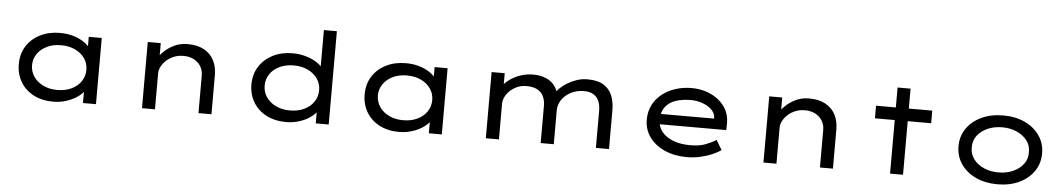

<svg xmlns="http://www.w3.org/2000/svg" viewBox="-38 -1123 8409 1517"><g transform="rotate(5 4166.0 -365.0)"><path d="M400 10Q311 10 244 -25Q177 -60 140.5 -122Q104 -184 104 -263Q104 -343 142.5 -404.5Q181 -466 250 -501Q319 -536 407 -536Q462 -536 508.5 -523Q555 -510 590 -488Q625 -466 644.5 -440.5Q664 -415 665 -389H636V-525H739V0H636V-141L657 -136Q656 -112 634.5 -86.5Q613 -61 577.5 -39Q542 -17 496 -3.5Q450 10 400 10ZM424 -85Q488 -85 537 -108.5Q586 -132 613 -172.5Q640 -213 640 -263Q640 -313 613 -353Q586 -393 537 -416.5Q488 -440 424 -440Q361 -440 312.5 -416.5Q264 -393 236.5 -353Q209 -313 209 -263Q209 -213 236.5 -172.5Q264 -132 312.5 -108.5Q361 -85 424 -85Z M1104 0V-525H1207V-385L1173 -381Q1194 -418 1229 -453.5Q1264 -489 1312.5 -512.5Q1361 -536 1419 -536Q1498 -536 1550.5 -507Q1603 -478 1629 -427Q1655 -376 1655 -312V0H1552V-297Q1552 -341 1531 -373.5Q1510 -406 1474 -423.5Q1438 -441 1393 -440Q1353 -440 1319 -426Q1285 -412 1260 -389Q1235 -366 1221 -339Q1207 -312 1207 -286V0H1156Q1133 0 1120 0Q1107 0 1104 0Z M2249 10Q2158 10 2090.5 -25Q2023 -60 1986 -122Q1949 -184 1949 -263Q1949 -343 1988 -404.5Q2027 -466 2095.5 -501Q2164 -536 2253 -536Q2307 -536 2354.5 -522.5Q2402 -509 2437.5 -487.5Q2473 -466 2492.5 -440.5Q2512 -415 2512 -391L2482 -389V-740H2585V0H2482V-141L2502 -135Q2502 -111 2481 -86Q2460 -61 2425 -39Q2390 -17 2344 -3.5Q2298 10 2249 10ZM2270 -84Q2334 -84 2382.5 -107.5Q2431 -131 2458.5 -171.5Q2486 -212 2486 -263Q2486 -314 2458.5 -354Q2431 -394 2382.5 -417.5Q2334 -441 2270 -441Q2207 -441 2158 -418Q2109 -395 2081.5 -354.5Q2054 -314 2054 -263Q2054 -212 2081.5 -171.5Q2109 -131 2158 -107.5Q2207 -84 2270 -84Z M3143 10Q3054 10 2987 -25Q2920 -60 2883.5 -122Q2847 -184 2847 -263Q2847 -343 2885.5 -404.5Q2924 -466 2993 -501Q3062 -536 3150 -536Q3205 -536 3251.5 -523Q3298 -510 3333 -488Q3368 -466 3387.5 -440.5Q3407 -415 3408 -389H3379V-525H3482V0H3379V-141L3400 -136Q3399 -112 3377.5 -86.5Q3356 -61 3320.5 -39Q3285 -17 3239 -3.5Q3193 10 3143 10ZM3167 -85Q3231 -85 3280 -108.5Q3329 -132 3356 -172.5Q3383 -213 3383 -263Q3383 -313 3356 -353Q3329 -393 3280 -416.5Q3231 -440 3167 -440Q3104 -440 3055.5 -416.5Q3007 -393 2979.5 -353Q2952 -313 2952 -263Q2952 -213 2979.5 -172.5Q3007 -132 3055.5 -108.5Q3104 -85 3167 -85Z M3831 0V-525H3935V-381L3900 -385Q3909 -408 3931 -434Q3953 -460 3987 -482.5Q4021 -505 4065.5 -519.5Q4110 -534 4162 -534Q4215 -534 4259 -516.5Q4303 -499 4330.5 -464Q4358 -429 4363 -375L4331 -382L4338 -399Q4351 -418 4374.5 -441.5Q4398 -465 4431.5 -485.5Q4465 -506 4505.5 -520Q4546 -534 4591 -534Q4672 -534 4719.5 -504.5Q4767 -475 4787.5 -423.5Q4808 -372 4808 -307V0H4704V-293Q4704 -337 4690.5 -370Q4677 -403 4647.5 -421Q4618 -439 4571 -439Q4529 -439 4492.5 -425.5Q4456 -412 4428 -388Q4400 -364 4385 -333Q4370 -302 4370 -266V0H4266V-295Q4266 -338 4250.5 -370.5Q4235 -403 4201.5 -421Q4168 -439 4115 -439Q4076 -439 4043 -424.5Q4010 -410 3985.5 -387Q3961 -364 3948 -336.5Q3935 -309 3935 -284V0Z M5426 10Q5327 10 5249.5 -24.5Q5172 -59 5128.5 -119.5Q5085 -180 5085 -257Q5085 -322 5111 -373.5Q5137 -425 5183 -461.5Q5229 -498 5289 -517.5Q5349 -537 5417 -537Q5480 -537 5535 -518.5Q5590 -500 5632 -466Q5674 -432 5697 -385.5Q5720 -339 5719 -282L5718 -230H5177L5154 -312H5629L5614 -303V-327Q5609 -361 5580 -387Q5551 -413 5508 -427.5Q5465 -442 5417 -442Q5352 -442 5299.5 -424.5Q5247 -407 5217 -367.5Q5187 -328 5187 -264Q5187 -210 5219.5 -170Q5252 -130 5310 -108Q5368 -86 5444 -86Q5517 -86 5566 -105Q5615 -124 5649 -146L5695 -69Q5667 -49 5623.5 -30.5Q5580 -12 5529 -1Q5478 10 5426 10Z M6033 0V-525H6136V-385L6102 -381Q6123 -418 6158 -453.5Q6193 -489 6241.5 -512.5Q6290 -536 6348 -536Q6427 -536 6479.5 -507Q6532 -478 6558 -427Q6584 -376 6584 -312V0H6481V-297Q6481 -341 6460 -373.5Q6439 -406 6403 -423.5Q6367 -441 6322 -440Q6282 -440 6248 -426Q6214 -412 6189 -389Q6164 -366 6150 -339Q6136 -312 6136 -286V0H6085Q6062 0 6049 0Q6036 0 6033 0Z M7037 0V-683H7140V0ZM6880 -425V-525H7326V-425Z M7889 10Q7792 10 7717 -25Q7642 -60 7599.5 -122Q7557 -184 7557 -263Q7557 -343 7599.5 -404.5Q7642 -466 7717 -501Q7792 -536 7889 -536Q7986 -536 8060.5 -501Q8135 -466 8177.5 -404.5Q8220 -343 8220 -263Q8220 -184 8177.5 -122Q8135 -60 8060.5 -25Q7986 10 7889 10ZM7889 -84Q7953 -84 8004.5 -107Q8056 -130 8086.5 -170.5Q8117 -211 8115 -263Q8117 -316 8086.5 -356Q8056 -396 8004.5 -419Q7953 -442 7889 -442Q7825 -442 7773 -419Q7721 -396 7691 -356Q7661 -316 7662 -263Q7661 -211 7691 -170.5Q7721 -130 7773 -107Q7825 -84 7889 -84Z"/></g></svg>

Font: Lexend Tera
Style: Regular
Weight: 400
Designer: Bonnie Shaver-Troup, Thomas Jockin
Foundry: Lexend
Version: Version 1.007